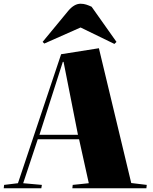

<svg xmlns="http://www.w3.org/2000/svg" viewBox="-24 -1007 819 1027"><path d="M505 -749 678 -28 761 -18 759 0H363L365 -18L451 -27L399 -262H178L100 -27L200 -18L197 0H-4L-2 -18L72 -27L303 -717ZM187 -286H393L316 -676H312ZM599 -783 588 -772 407 -860 213 -774 204 -783 341 -949Q373 -987 407 -987Q423 -987 437 -982.5Q451 -978 466 -971Z"/></svg>

Font: Literata 72pt Black
Style: Italic
Weight: 900
Italic angle: -2°
Designer: Latin by Veronika Burian and Jose Scaglione. Greek by Irene Vlachou. Cyrillic by Vera Evstafieva
Foundry: TypeTogether
Version: Version 3.002